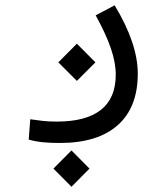

<svg xmlns="http://www.w3.org/2000/svg" viewBox="-20 -316 626 728"><path d="M207.5 226.1Q170.4 226.1 143.1 223.4Q115.7 220.7 88.9 213.4L94.7 136.2Q122.1 140.1 143.8 142.6Q165.5 145 196.3 145Q305.7 145 362.3 100.8Q418.9 56.6 418.9 -33.2Q418.9 -78.1 400.4 -132.6Q381.8 -187 342.8 -257.8L414.6 -295.9Q502.4 -150.9 502.4 -36.6Q502.4 91.3 426.3 158.7Q350.1 226.1 207.5 226.1ZM271.5 -9.3 201.2 -79.6 271.5 -150.4 341.8 -79.6ZM251 392.1 182.6 323.2 251 254.4 319.3 323.2Z"/></svg>

Font: Cascadia Code PL SemiLight
Style: Regular
Weight: 350
Monospace: yes
Designer: Aaron Bell
Foundry: Saja Typeworks
Version: Version 2404.023; ttfautohint (v1.8.4)